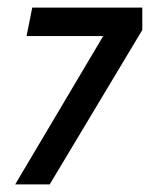

<svg xmlns="http://www.w3.org/2000/svg" viewBox="-20 -486 415 506"><path d="M111 0H20L252 -391H50L65 -466H355V-407Z"/></svg>

Font: Cambay Devanagari
Style: Bold Italic
Weight: 700
Designer: Pooja Saxena
Foundry: Pooja Saxena
Version: Version 1.005;PS 001.005;hotconv 1.0.70;makeotf.lib2.5.58329